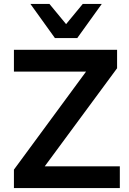

<svg xmlns="http://www.w3.org/2000/svg" viewBox="-20 -959 659 979"><path d="M51 0V-94L452 -639L457 -594H51V-705H577V-611L175 -66L170 -111H591V0ZM260 -765 135 -939H232L317 -836L402 -939H499L374 -765Z"/></svg>

Font: Nunito Sans 10pt
Style: Bold
Weight: 700
Designer: Vernon Adams
Foundry: Vernon Adams
Version: Version 3.101;gftools[0.9.27]